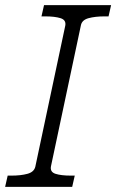

<svg xmlns="http://www.w3.org/2000/svg" viewBox="-40 -730 454 750"><path d="M98 -79 215 -630Q219 -652 196.5 -659Q174 -666 137 -666H122L132 -710H394L384 -666H368Q332 -666 306 -659Q280 -652 276 -631L159 -80Q155 -58 177 -51Q199 -44 237 -44H252L242 0H-20L-10 -44H5Q41 -44 67 -51Q93 -58 98 -79Z"/></svg>

Font: Roboto Serif 20pt ExtraLight
Style: Italic
Weight: 250
Italic angle: -10°
Version: Version 1.007